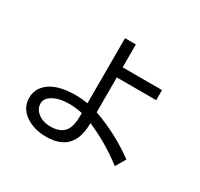

<svg xmlns="http://www.w3.org/2000/svg" viewBox="-148 -858 1136 1088"><g transform="rotate(30 420.0 -314.0)"><path d="M377.9 -668H448.7V-518.1H706.5V-452.1H448.7V-224.1Q600.6 -170.4 728.5 -76.2L689.9 -11.2Q577.1 -98.6 448.7 -153.3Q449.7 39.6 269 39.6Q203.6 39.6 154.3 13.7Q76.2 -27.3 76.2 -104.5Q76.2 -160.6 119.6 -198.7Q177.2 -249 298.8 -249Q335.4 -249 377.9 -242.2ZM377.9 -178.2Q328.6 -188 292.5 -188Q225.6 -188 184.6 -163.6Q147.9 -142.1 147.9 -107.9Q147.9 -77.6 171.4 -55.2Q205.1 -22.9 261.7 -22.9Q333 -22.9 359.4 -67.9Q377.9 -98.6 377.9 -156.2Z"/></g></svg>

Font: FORM UDPGothic
Style: Regular
Weight: 400
Foundry: Pronama LLC
Version: Version 1.05101